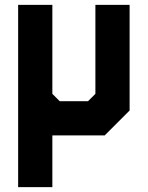

<svg xmlns="http://www.w3.org/2000/svg" viewBox="-20 -560 611 794"><path d="M55 214V-540H196.5V-172L227 -141.5H344L374.5 -172V-540H516V-103L413 0H196.5V214ZM125.5 153V-143.5L198 -71.5H376.5L445.5 -143.5V-477V-143.5L376.5 -71.5H198L125.5 -143.5V-477Z"/></svg>

Font: Tourney Thin Black
Style: Regular
Weight: 900
Version: Version 1.015